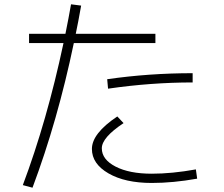

<svg xmlns="http://www.w3.org/2000/svg" viewBox="-20 -825 1040 892"><path d="M875 -442Q682 -442 482 -413L478 -457Q673 -485 875 -485ZM890 -38 896 5Q784 25 685 25Q561 25 484 -19.5Q407 -64 407 -133Q407 -205 525 -284L554 -253Q453 -186 453 -136Q453 -84 517 -51Q581 -18 685 -18Q779 -18 890 -38ZM115 -625V-668H284Q299 -742 310 -805L357 -799Q343 -720 332 -668H702V-625H323Q248 -265 131 47L86 35Q198 -263 275 -625Z"/></svg>

Font: Mplus 1p Light
Style: Regular
Weight: 300
Version: Version 1.061